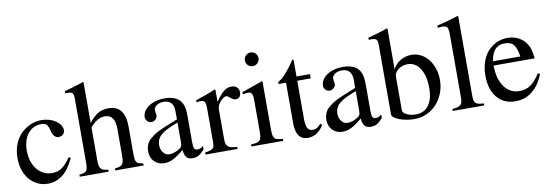

<svg xmlns="http://www.w3.org/2000/svg" viewBox="-53 -1043 4050 1414"><g transform="rotate(-10 1971.5 -336.5)"><path d="M412 -147Q389 -103 372.5 -79Q356 -55 336 -37Q281 10 215 10Q173 10 138.5 -6.5Q104 -23 78.5 -52.5Q53 -82 39 -123Q25 -164 25 -213Q25 -273 45 -322Q65 -371 103 -404Q134 -431 170.5 -445.5Q207 -460 244 -460Q275 -460 303 -452Q331 -444 352 -429.5Q373 -415 385.5 -396.5Q398 -378 398 -357Q398 -340 384 -327.5Q370 -315 350 -315Q334 -315 321.5 -327.5Q309 -340 303 -361L297 -383Q289 -411 277 -421Q265 -431 238 -431Q208 -431 183 -418.5Q158 -406 140 -383Q122 -360 112 -328Q102 -296 102 -257Q102 -214 113.5 -178Q125 -142 145.5 -116.5Q166 -91 194.5 -76.5Q223 -62 257 -62Q278 -62 296 -67Q314 -72 330.5 -83Q347 -94 363.5 -112Q380 -130 398 -156Z M601 -102Q601 -76 603.5 -60Q606 -44 613.5 -35Q621 -26 634 -21.5Q647 -17 669 -15V0H453V-15Q475 -18 487.5 -22Q500 -26 506.5 -35Q513 -44 515 -60Q517 -76 517 -102V-573Q517 -605 507.5 -614.5Q498 -624 466 -624Q458 -624 454 -623V-639L481 -647Q502 -653 518 -657.5Q534 -662 547 -666.5Q560 -671 571.5 -674.5Q583 -678 596 -683L601 -680V-376Q636 -421 669.5 -440.5Q703 -460 748 -460Q871 -460 871 -301V-102Q871 -76 873 -60.5Q875 -45 881 -36Q887 -27 899 -23Q911 -19 931 -15V0H719V-15Q741 -17 754 -21.5Q767 -26 774.5 -35.5Q782 -45 784.5 -60.5Q787 -76 787 -102V-300Q787 -406 712 -406Q683 -406 658 -392Q633 -378 601 -343Z M1386 -40Q1360 -11 1341 -0.5Q1322 10 1296 10Q1265 10 1250.5 -7Q1236 -24 1232 -63Q1186 -24 1152.5 -7Q1119 10 1086 10Q1040 10 1010.5 -19.5Q981 -49 981 -97Q981 -122 990.5 -145.5Q1000 -169 1017 -184Q1033 -198 1047 -208Q1061 -218 1082.5 -229Q1104 -240 1138.5 -254.5Q1173 -269 1231 -292V-353Q1231 -436 1155 -436Q1125 -436 1104 -421.5Q1083 -407 1083 -387Q1083 -376 1086 -363Q1087 -358 1087.5 -354Q1088 -350 1088 -347Q1088 -330 1074.5 -317.5Q1061 -305 1043 -305Q1026 -305 1013 -318Q1000 -331 1000 -348Q1000 -372 1013 -392.5Q1026 -413 1048.5 -428Q1071 -443 1102 -451.5Q1133 -460 1168 -460Q1258 -460 1292 -405Q1303 -387 1307.5 -363Q1312 -339 1312 -300V-105Q1312 -72 1318.5 -59.5Q1325 -47 1342 -47Q1353 -47 1363 -51Q1373 -55 1386 -66ZM1231 -268Q1186 -251 1155 -236Q1124 -221 1105 -204.5Q1086 -188 1077.5 -169.5Q1069 -151 1069 -129V-125Q1069 -93 1087.5 -70.5Q1106 -48 1132 -48Q1148 -48 1167.5 -54Q1187 -60 1205 -71Q1221 -80 1226 -90Q1231 -100 1231 -123Z M1395 -406Q1417 -413 1435.5 -419.5Q1454 -426 1471 -432Q1488 -438 1505.5 -445Q1523 -452 1543 -460L1548 -458V-366Q1566 -393 1581.5 -411Q1597 -429 1611 -440Q1625 -451 1638.5 -455.5Q1652 -460 1668 -460Q1694 -460 1708.5 -446Q1723 -432 1723 -407Q1723 -386 1712.5 -374Q1702 -362 1684 -362Q1667 -362 1644 -382Q1627 -397 1618 -397Q1608 -397 1595.5 -388.5Q1583 -380 1572.5 -368Q1562 -356 1555 -341.5Q1548 -327 1548 -315V-90Q1548 -69 1551.5 -55Q1555 -41 1565 -32.5Q1575 -24 1591 -20Q1607 -16 1633 -15V0H1393V-15Q1417 -19 1431 -23.5Q1445 -28 1452.5 -35Q1460 -42 1462 -53.5Q1464 -65 1464 -84V-334Q1464 -367 1456.5 -380.5Q1449 -394 1430 -394Q1414 -394 1395 -390Z M1900 -457V-102Q1900 -75 1902.5 -58.5Q1905 -42 1912.5 -33Q1920 -24 1934.5 -20.5Q1949 -17 1974 -15V0H1737V-15Q1763 -16 1778.5 -20Q1794 -24 1802.5 -33Q1811 -42 1813.5 -58.5Q1816 -75 1816 -102V-334Q1816 -367 1808.5 -380.5Q1801 -394 1783 -394Q1767 -394 1749 -391L1741 -390V-405L1896 -460ZM1849 -683Q1871 -683 1886 -668Q1901 -653 1901 -632Q1901 -610 1886 -595.5Q1871 -581 1849 -581Q1828 -581 1813.5 -596Q1799 -611 1799 -632Q1799 -653 1814 -668Q1829 -683 1849 -683Z M2254 -418H2153V-132Q2153 -84 2165 -63Q2177 -42 2205 -42Q2222 -42 2235.5 -50Q2249 -58 2265 -77L2278 -66Q2230 10 2158 10Q2069 10 2069 -117V-418H2016Q2012 -421 2012 -425Q2012 -433 2029 -444Q2035 -445 2045.5 -454.5Q2056 -464 2069 -478.5Q2082 -493 2097 -511.5Q2112 -530 2126 -551Q2131 -559 2136 -565.5Q2141 -572 2146 -579Q2153 -579 2153 -566V-450H2254Z M2719 -40Q2693 -11 2674 -0.5Q2655 10 2629 10Q2598 10 2583.5 -7Q2569 -24 2565 -63Q2519 -24 2485.5 -7Q2452 10 2419 10Q2373 10 2343.5 -19.5Q2314 -49 2314 -97Q2314 -122 2323.5 -145.5Q2333 -169 2350 -184Q2366 -198 2380 -208Q2394 -218 2415.5 -229Q2437 -240 2471.5 -254.5Q2506 -269 2564 -292V-353Q2564 -436 2488 -436Q2458 -436 2437 -421.5Q2416 -407 2416 -387Q2416 -376 2419 -363Q2420 -358 2420.5 -354Q2421 -350 2421 -347Q2421 -330 2407.5 -317.5Q2394 -305 2376 -305Q2359 -305 2346 -318Q2333 -331 2333 -348Q2333 -372 2346 -392.5Q2359 -413 2381.5 -428Q2404 -443 2435 -451.5Q2466 -460 2501 -460Q2591 -460 2625 -405Q2636 -387 2640.5 -363Q2645 -339 2645 -300V-105Q2645 -72 2651.5 -59.5Q2658 -47 2675 -47Q2686 -47 2696 -51Q2706 -55 2719 -66ZM2564 -268Q2519 -251 2488 -236Q2457 -221 2438 -204.5Q2419 -188 2410.5 -169.5Q2402 -151 2402 -129V-125Q2402 -93 2420.5 -70.5Q2439 -48 2465 -48Q2481 -48 2500.5 -54Q2520 -60 2538 -71Q2554 -80 2559 -90Q2564 -100 2564 -123Z M2874 -375Q2889 -412 2928 -436Q2967 -460 3013 -460Q3050 -460 3082.5 -443.5Q3115 -427 3138.5 -397.5Q3162 -368 3175.5 -328.5Q3189 -289 3189 -243Q3189 -189 3171 -143Q3153 -97 3121.5 -63Q3090 -29 3047 -9.5Q3004 10 2955 10Q2925 10 2895.5 4.5Q2866 -1 2842.5 -10Q2819 -19 2804.5 -30.5Q2790 -42 2790 -54V-573Q2790 -605 2780.5 -614.5Q2771 -624 2741 -624Q2736 -624 2732.5 -624Q2729 -624 2724 -623V-639L2753 -647Q2771 -652 2785 -656Q2799 -660 2812.5 -664Q2826 -668 2839.5 -672.5Q2853 -677 2869 -683L2874 -681ZM2874 -70Q2874 -51 2903 -36.5Q2932 -22 2971 -22Q3033 -22 3067 -67.5Q3101 -113 3101 -197Q3101 -289 3066.5 -343Q3032 -397 2973 -397Q2953 -397 2935.5 -391Q2918 -385 2904 -374.5Q2890 -364 2882 -350.5Q2874 -337 2874 -322Z M3240 -639Q3266 -645 3286.5 -650.5Q3307 -656 3325.5 -661Q3344 -666 3361.5 -671.5Q3379 -677 3399 -683L3403 -681V-84Q3403 -63 3406 -50.5Q3409 -38 3417 -30.5Q3425 -23 3439.5 -19.5Q3454 -16 3478 -15V0H3242V-15Q3266 -17 3281 -21Q3296 -25 3304.5 -33Q3313 -41 3316 -54Q3319 -67 3319 -87V-564Q3319 -599 3310 -612Q3301 -625 3277 -625Q3271 -625 3262.5 -624.5Q3254 -624 3246 -623H3240Z M3923 -157Q3891 -76 3837 -33Q3783 10 3711 10Q3624 10 3574 -50Q3524 -110 3524 -214Q3524 -276 3543.5 -326.5Q3563 -377 3598 -408Q3656 -460 3733 -460Q3772 -460 3805 -445Q3838 -430 3861 -403Q3870 -391 3877 -379Q3884 -367 3889 -352.5Q3894 -338 3897.5 -319.5Q3901 -301 3904 -277H3596Q3598 -231 3603.5 -202.5Q3609 -174 3623 -145Q3667 -59 3752 -59Q3800 -59 3835.5 -83Q3871 -107 3907 -164ZM3802 -309Q3792 -374 3771 -399Q3750 -424 3704 -424Q3614 -424 3598 -309Z"/></g></svg>

Font: Klingon pIqaD HaSta
Style: Regular
Weight: 400
Width: 0
Designer: Mike Neff (qa'vaj)
Foundry: Mike Neff and Michael Everson
Version: Version 2.003